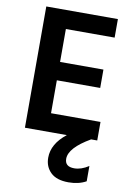

<svg xmlns="http://www.w3.org/2000/svg" viewBox="-100 -736 727 1051"><g transform="rotate(10 264.0 -210.5)"><path d="M472 0H438Q322 67 322 128Q322 172 374 172Q413 172 454 145V230Q413 253 356 253Q290 253 257 221Q224 189 224 139Q224 62 303 0H70V-674H468V-571H197V-388H438V-286H197V-103H472Z"/></g></svg>

Font: Hind SemiBold
Style: Regular
Weight: 600
Designer: Manushi Parikh, Satya Rajpurohit
Foundry: Indian Type Foundry
Version: Version 2.001;PS 1.0;hotconv 1.0.79;makeotf.lib2.5.61930; tt